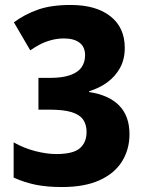

<svg xmlns="http://www.w3.org/2000/svg" viewBox="-20 -744 586 774"><path d="M483 -551Q483 -505 464 -470.5Q445 -436 413 -412.5Q381 -389 339 -376V-373Q419 -361 460.5 -318.5Q502 -276 502 -203Q502 -142 472 -93.5Q442 -45 381.5 -17.5Q321 10 230 10Q170 10 125 1Q80 -8 35 -28V-170Q78 -146 123.5 -134.5Q169 -123 207 -123Q275 -123 302 -146.5Q329 -170 329 -212Q329 -242 315 -262Q301 -282 268.5 -292Q236 -302 179 -302H135V-430H181Q231 -430 262.5 -441Q294 -452 308.5 -472.5Q323 -493 323 -521Q323 -555 300.5 -572Q278 -589 238 -589Q211 -589 185.5 -582Q160 -575 139.5 -564Q119 -553 102 -541L36 -654Q79 -686 132.5 -705Q186 -724 265 -724Q367 -724 425 -678.5Q483 -633 483 -551Z"/></svg>

Font: Noto Sans Khmer SemiCondensed ExtraBold
Style: Regular
Weight: 800
Width: 4
Designer: Danh Hong and the Monotype Design Team
Foundry: Monotype Imaging Inc.
Version: Version 2.004